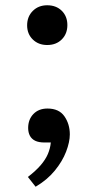

<svg xmlns="http://www.w3.org/2000/svg" viewBox="-20 -541 368 729"><path d="M115.2 168 85.9 130.9Q115.7 107.9 134.3 86.4Q152.8 64.9 161.9 43.5Q170.9 22 172.9 0H148.9Q127 0 113.5 -6.6Q100.1 -13.2 93.5 -25.6Q86.9 -38.1 86.9 -55.2Q86.9 -87.4 106.9 -108.2Q127 -128.9 160.2 -128.9Q204.1 -128.9 224.6 -99.4Q245.1 -69.8 245.1 -30.8Q245.1 -2 231 34.9Q216.8 71.8 188 106.9Q159.2 142.1 115.2 168ZM159.2 -370.1Q126 -370.1 104.5 -391.1Q83 -412.1 83 -444.8Q83 -478 104.5 -499.5Q126 -521 159.2 -521Q193.4 -521 214.6 -500Q235.8 -479 235.8 -445.8Q235.8 -412.6 214.6 -391.4Q193.4 -370.1 159.2 -370.1Z"/></svg>

Font: Literata
Style: Regular
Weight: 400
Designer: Latin by Veronika Burian and Jose Scaglione. Greek by Irene Vlachou. Cyrillic by Vera Evstafieva.
Foundry: TypeTogether
Version: Version 3.002